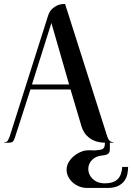

<svg xmlns="http://www.w3.org/2000/svg" viewBox="-20 -724 670 974"><path d="M556.2 -2Q557.1 -2 557.1 -1Q557.1 0 556.2 0H515.6Q487.3 0 466.3 -7.3Q445.3 -14.6 430.7 -26.4Q416 -38.1 407.2 -52.5Q398.4 -66.9 394 -81.1L337.9 -270H134.3L55.2 -24.9Q49.8 -9.3 43.7 -4.6Q37.6 0 23.9 0H1Q0 0 0 -1Q0 -2 1 -2Q13.7 -2 19 -10.3Q24.4 -18.6 28.8 -30.8L224.1 -645Q231 -666 243.4 -678Q255.9 -689.9 269 -695.8Q282.2 -701.7 293.7 -702.9Q305.2 -704.1 310.1 -704.1L520 -44.4Q522.5 -37.1 524.9 -29.5Q527.3 -22 531.5 -15.9Q535.6 -9.8 541.5 -5.9Q547.4 -2 556.2 -2ZM142.1 -295.4H330.6L240.7 -607.4ZM537.1 0V1.5Q537.1 18.6 537.4 30Q537.6 41.5 534.4 48.6Q531.2 55.7 522.7 59.6Q514.2 63.5 496.6 64.9Q472.2 67.9 456.5 79.3Q440.9 90.8 433.8 106.2Q426.8 121.6 428.2 138.9Q429.7 156.2 439.5 170.9Q449.2 185.5 466.8 195.6Q484.4 205.6 509.8 206.1Q554.7 206.1 575.9 186Q597.2 166 600.1 123H629.9Q629.9 138.7 626.5 157Q623 175.3 612.5 191.2Q602.1 207 581.8 218Q561.5 229 527.8 229.5H419.9Q399.9 229 381.6 221.7Q363.3 214.4 349.1 201.9Q335 189.5 326.4 172.9Q317.9 156.2 317.9 137.2Q317.9 117.7 327.4 100.6Q336.9 83.5 351.8 70.3Q366.7 57.1 384.3 48.8Q401.9 40.5 418 39.1Q428.2 37.6 439.5 38.3Q450.7 39.1 460.4 39.1Q474.6 37.6 484.4 36.6Q494.1 35.6 500.5 32Q506.8 28.3 509.5 21.2Q512.2 14.2 512.2 0Z"/></svg>

Font: Unique
Style: Regular
Weight: 400
Designer: Anna Pocius (aka Artmaker)
Foundry: Anna Pocius
Version: Version 1.000 2013 initial release